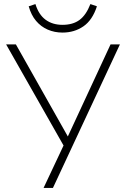

<svg xmlns="http://www.w3.org/2000/svg" viewBox="-20 -923 615 943"><path d="M194 0 299 -223 298 -198 10 -705H58L317 -246H310L523 -705H569L240 0ZM287 -763Q248 -763 214.5 -777.5Q181 -792 157 -820.5Q133 -849 121 -892L154 -903Q170 -851 204 -826Q238 -801 287 -801Q338 -801 370.5 -825Q403 -849 424 -903L456 -892Q434 -824 389.5 -793.5Q345 -763 287 -763Z"/></svg>

Font: Nunito Sans 10pt SemiCondensed ExtraLight
Style: Regular
Weight: 250
Width: 4
Designer: Vernon Adams
Foundry: Vernon Adams
Version: Version 3.101;gftools[0.9.27]